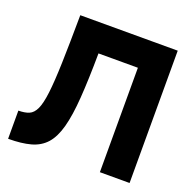

<svg xmlns="http://www.w3.org/2000/svg" viewBox="-117 -769 892 887"><g transform="rotate(20 329.0 -325.0)"><path d="M12.5 0Q77.6 0 122.7 -12.4Q167.7 -24.8 196.2 -56.6Q224.6 -88.4 240.3 -146.1Q256 -203.8 262.4 -293.8Q268.9 -383.8 270 -513.4H463.7V0H609.7V-650.5H130.6Q129.5 -508.8 126.7 -415.3Q123.9 -321.8 117.1 -266Q110.3 -210.1 97.6 -182.9Q84.9 -155.7 64.2 -147.1Q43.4 -138.5 12.5 -138.5Z"/></g></svg>

Font: Overused Grotesk Light
Style: Regular
Weight: 300
Designer: RandomMaerks
Version: Version 0.005